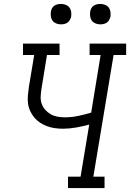

<svg xmlns="http://www.w3.org/2000/svg" viewBox="-20 -957 662 977"><path d="M326 0V-58H390L434 -323Q400 -314 366.5 -308Q333 -302 300 -302Q279 -302 258.5 -305Q238 -308 219 -315Q200 -322 183.5 -333Q167 -344 154.5 -359Q142 -374 133.5 -392.5Q125 -411 122.5 -431Q120 -451 122 -472.5Q124 -494 127 -515L154 -677H97V-735H283V-677H219L191 -505Q188 -486 187 -466.5Q186 -447 192 -429.5Q198 -412 210 -398.5Q222 -385 237.5 -376Q253 -367 271.5 -363.5Q290 -360 310 -360Q344 -360 377.5 -367Q411 -374 444 -384L492 -677H436V-735H622V-677H558L455 -58H512V0ZM490 -833Q478 -833 466.5 -837.5Q455 -842 448 -851Q441 -860 439 -872.5Q437 -885 439 -898Q440 -906 444.5 -914.5Q449 -923 456.5 -928Q464 -933 473 -935Q482 -937 490 -937Q503 -937 514.5 -932.5Q526 -928 533 -919Q540 -910 542 -897.5Q544 -885 542 -872Q540 -864 535.5 -855.5Q531 -847 523.5 -842Q516 -837 507.5 -835Q499 -833 490 -833ZM290 -833Q278 -833 266.5 -837.5Q255 -842 248 -851Q241 -860 239 -872.5Q237 -885 239 -898Q240 -906 244.5 -914.5Q249 -923 256.5 -928Q264 -933 273 -935Q282 -937 290 -937Q303 -937 314.5 -932.5Q326 -928 333 -919Q340 -910 342 -897.5Q344 -885 342 -872Q340 -864 335.5 -855.5Q331 -847 323.5 -842Q316 -837 307.5 -835Q299 -833 290 -833Z"/></svg>

Font: Iosevka Slab Light Extended
Style: Italic
Weight: 300
Width: 7
Italic angle: -9°
Monospace: yes
Designer: Belleve Invis
Foundry: Belleve Invis
Version: Version 11.1.0; ttfautohint (v1.8.3)